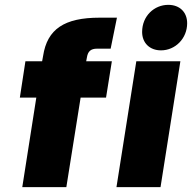

<svg xmlns="http://www.w3.org/2000/svg" viewBox="-20 -773 793 793"><path d="M645 -565C704 -565 753 -614 753 -677C753 -723 722 -753 675 -753C617 -753 567 -707 567 -641C567 -596 598 -565 645 -565ZM339 -536C343 -561 355 -572 381 -572H437L463 -700H391C246 -700 175 -653 158 -542L154 -520H85L62 -370H130L72 0H254L313 -370H418L442 -520H336ZM461 0H643L725 -520H543Z"/></svg>

Font: Arthouse Owned Black
Style: Italic
Weight: 900
Italic angle: -10°
Designer: Jeremy Tribby
Foundry: Tribby Type
Version: Version 1.000;PS 001.000;hotconv 1.0.88;makeotf.lib2.5.64775